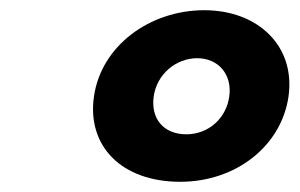

<svg xmlns="http://www.w3.org/2000/svg" viewBox="-20 -860 587 376"><path d="M164 -671C150 -574 218 -504 333 -504C442 -504 531 -574 545 -671C559 -770 485 -840 380 -840C273 -840 178 -770 164 -671ZM281 -671C287 -715 325 -746 366 -746C407 -746 435 -715 429 -671C423 -628 388 -597 345 -597C300 -597 275 -628 281 -671Z"/></svg>

Font: Hussar Przerywany
Style: Obl
Weight: 400
Foundry: Cannot Into Space Fonts
Version: Version 0.982